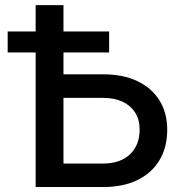

<svg xmlns="http://www.w3.org/2000/svg" viewBox="-20 -748 733 768"><path d="M199.7 -450.7H393.6Q472.2 -450.7 529.3 -423.6Q586.4 -396.5 617.7 -346.7Q648.9 -296.9 648.9 -229Q648.9 -158.7 617.9 -107.2Q586.9 -55.7 530 -27.8Q473.1 0 394 0H122.6V-727.5H233.9V-93.8H392.6Q460.4 -93.8 499.5 -130.4Q538.6 -167 538.6 -230Q538.6 -269 520.8 -297.4Q502.9 -325.7 470.5 -341.1Q438 -356.4 392.6 -356.4H199.7ZM10.7 -538.1V-622.1H416.5V-538.1Z"/></svg>

Font: Inter 17pt Medium
Style: Regular
Weight: 500
Version: Version 4.001;git-66647c0bb